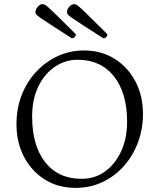

<svg xmlns="http://www.w3.org/2000/svg" viewBox="-20 -900 773 932"><path d="M347 12Q262 12 197.5 -28.5Q133 -69 96.5 -139Q60 -209 60 -297Q60 -374 85.5 -439Q111 -504 156.5 -552.5Q202 -601 261 -628Q320 -655 387 -655Q472 -655 536.5 -614.5Q601 -574 637.5 -504.5Q674 -435 674 -347Q674 -273 649.5 -208Q625 -143 581 -93.5Q537 -44 477 -16Q417 12 347 12ZM376 -32Q441 -32 490.5 -68Q540 -104 568.5 -166.5Q597 -229 597 -309Q597 -449 533 -529.5Q469 -610 356 -610Q297 -610 246.5 -576Q196 -542 166 -480Q136 -418 136 -334Q136 -193 199.5 -112.5Q263 -32 376 -32ZM482 -714Q489 -714 495 -719.5Q501 -725 501 -734Q447 -787 417 -817Q387 -847 372.5 -860Q358 -873 351.5 -876.5Q345 -880 340 -880Q327 -880 316 -867Q305 -854 305 -840Q305 -835 309 -830Q313 -825 329 -813.5Q345 -802 381.5 -778.5Q418 -755 482 -714ZM329 -714Q336 -714 342 -719.5Q348 -725 348 -734Q294 -787 264 -817Q234 -847 219.5 -860Q205 -873 198.5 -876.5Q192 -880 187 -880Q174 -880 163 -867Q152 -854 152 -840Q152 -835 156 -830Q160 -825 176 -813.5Q192 -802 228.5 -778.5Q265 -755 329 -714Z"/></svg>

Font: Petrona Light
Style: Regular
Weight: 300
Designer: Ringo R. Seeber
Foundry: Ringo R. Seeber
Version: Version 2.001; ttfautohint (v1.8.3)